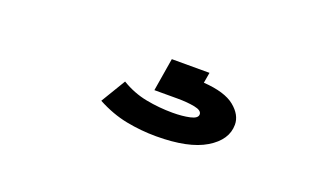

<svg xmlns="http://www.w3.org/2000/svg" viewBox="-38 -148 825 498"><g transform="rotate(20 375.0 101.0)"><path d="M403 202Q361 202 320 194Q279 186 238 164L279 96Q312 116 348.5 123Q385 130 422 130Q449 130 469.5 125.5Q490 121 490 110Q490 99 469.5 95Q449 91 422 91H358L373 0H477L472 29Q531 33 558 55Q585 77 585 104Q585 146 538.5 174Q492 202 403 202Z"/></g></svg>

Font: Inconsolata ExtraExpanded ExtraBold
Style: Regular
Weight: 800
Width: 8
Monospace: yes
Designer: Raph Levien, Cyreal, Brenton Simpson
Foundry: Raph Levien, Cyreal, Google
Version: Version 3.001; ttfautohint (v1.8.2.53-6de2)